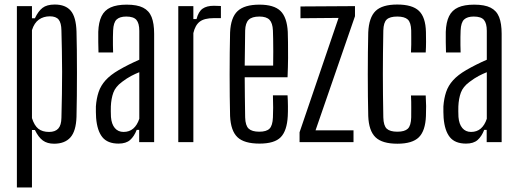

<svg xmlns="http://www.w3.org/2000/svg" viewBox="-20 -627 2285 847"><path d="M54.5 200V-600H121V-546.5H134Q148.5 -577.5 167.5 -592.2Q186.5 -607 221.5 -607Q269 -607 292.2 -579.5Q315.5 -552 317.5 -488Q318.5 -454 319 -406.5Q319.5 -359 319.5 -306.5Q319.5 -254 319 -203.5Q318.5 -153 317.5 -112Q315.5 -49 290.8 -21Q266 7 218.5 7Q188.5 7 169 -7.2Q149.5 -21.5 134 -53.5H121V200ZM196.5 -45Q223.5 -45 237 -59.8Q250.5 -74.5 251 -107.5Q252.5 -162 253.2 -212.5Q254 -263 254 -310.2Q254 -357.5 253 -402.8Q252 -448 251 -492.5Q250.5 -526 238.8 -540.5Q227 -555 200 -555Q172 -555 151.5 -540.5Q131 -526 121 -494V-106Q131.5 -73 149.2 -59Q167 -45 196.5 -45Z M503 6.5Q454.5 6.5 431.5 -22Q408.5 -50.5 404 -107Q403.5 -119.5 403 -132.5Q402.5 -145.5 403 -157.5Q405.5 -192.5 415 -221Q424.5 -249.5 445.8 -273Q467 -296.5 504 -318Q525.5 -330.5 548.5 -342Q571.5 -353.5 594.5 -363.5V-491Q594.5 -524 582 -539Q569.5 -554 537 -554Q508.5 -554 494.5 -541Q480.5 -528 479 -492.5Q478.5 -481 478.2 -463.8Q478 -446.5 478.2 -428.2Q478.5 -410 479 -395.5H414.5Q414 -415.5 413.5 -441Q413 -466.5 413.5 -486.5Q415 -529 428 -555.5Q441 -582 468 -594.2Q495 -606.5 539 -606.5Q585 -606.5 611.2 -593.2Q637.5 -580 648.8 -551.8Q660 -523.5 660 -478V0H594V-54H583Q572 -25.5 554 -9.5Q536 6.5 503 6.5ZM525 -45Q550.5 -45 567.8 -59.8Q585 -74.5 594.5 -103V-308.5Q577 -301.5 558.8 -292Q540.5 -282.5 518 -265.5Q489.5 -244.5 480 -218.2Q470.5 -192 469 -157.5Q468.5 -148.5 468.8 -136Q469 -123.5 469.5 -111Q472 -79.5 486.5 -62.2Q501 -45 525 -45Z M766.5 0V-600H833V-543H847Q855.5 -576 873.8 -588.8Q892 -601.5 923 -601.5Q931 -601.5 939.8 -601Q948.5 -600.5 954.5 -600.5V-547H923.5Q881.5 -547 861.2 -531.5Q841 -516 833 -481V0Z M1125 6.5Q1057 6.5 1027.5 -21.8Q998 -50 995 -115Q994 -155.5 993.5 -202.2Q993 -249 993 -298.5Q993 -348 993.5 -395.5Q994 -443 995 -484Q998 -550 1028.2 -578.2Q1058.5 -606.5 1124.5 -606.5Q1188.5 -606.5 1217.2 -578.8Q1246 -551 1249.5 -486.5Q1250 -471 1250.5 -441Q1251 -411 1250.8 -371.2Q1250.5 -331.5 1248.5 -286H1059.5Q1059.5 -245 1060.2 -201.5Q1061 -158 1061.5 -109Q1062.5 -73 1077 -59.5Q1091.5 -46 1124 -46Q1155.5 -46 1169 -59.5Q1182.5 -73 1184 -109Q1185 -127.5 1185 -152Q1185 -176.5 1184 -206.5H1248.5Q1250 -184 1250.2 -159.2Q1250.5 -134.5 1249.5 -115Q1246 -50 1218.5 -21.8Q1191 6.5 1125 6.5ZM1059.5 -337.5H1185Q1185.5 -369.5 1185.5 -400.2Q1185.5 -431 1185 -455.5Q1184.5 -480 1184 -492.5Q1182.5 -525.5 1168.8 -539.8Q1155 -554 1124.5 -554Q1091.5 -554 1077 -539.8Q1062.5 -525.5 1061.5 -492.5Q1061 -449.5 1060.5 -411.8Q1060 -374 1059.5 -337.5Z M1301.5 0V-43.5L1473.5 -548L1305.5 -546.5V-598.5L1546 -600V-555.5L1372 -52H1539.5V0Z M1793 -395.5Q1794 -412.5 1794.2 -430Q1794.5 -447.5 1794.2 -464Q1794 -480.5 1794 -492.5Q1793 -528 1778.8 -541Q1764.5 -554 1732.5 -554Q1700 -554 1686 -541Q1672 -528 1671 -492.5Q1670 -439 1669.5 -392.2Q1669 -345.5 1669 -300.5Q1669 -255.5 1669.5 -209Q1670 -162.5 1671 -109Q1672 -72.5 1686.2 -59.2Q1700.5 -46 1733 -46Q1765 -46 1779 -59.2Q1793 -72.5 1794 -109Q1794 -128.5 1794.2 -152.5Q1794.5 -176.5 1793 -206H1858Q1859.5 -183.5 1859.8 -159Q1860 -134.5 1859 -115Q1856.5 -50 1827.8 -21.5Q1799 7 1733 7Q1666 7 1636.5 -21.5Q1607 -50 1604.5 -115Q1603.5 -155.5 1603 -202.5Q1602.5 -249.5 1602.5 -298.8Q1602.5 -348 1603 -395.5Q1603.5 -443 1604.5 -484Q1607.5 -550 1636.8 -578.5Q1666 -607 1732.5 -607Q1799 -607 1828.2 -579Q1857.5 -551 1859 -486Q1859.5 -466.5 1859.5 -442.5Q1859.5 -418.5 1858 -395.5Z M2036 6.5Q1987.5 6.5 1964.5 -22Q1941.5 -50.5 1937 -107Q1936.5 -119.5 1936 -132.5Q1935.5 -145.5 1936 -157.5Q1938.5 -192.5 1948 -221Q1957.5 -249.5 1978.8 -273Q2000 -296.5 2037 -318Q2058.5 -330.5 2081.5 -342Q2104.5 -353.5 2127.5 -363.5V-491Q2127.5 -524 2115 -539Q2102.5 -554 2070 -554Q2041.5 -554 2027.5 -541Q2013.5 -528 2012 -492.5Q2011.5 -481 2011.2 -463.8Q2011 -446.5 2011.2 -428.2Q2011.5 -410 2012 -395.5H1947.5Q1947 -415.5 1946.5 -441Q1946 -466.5 1946.5 -486.5Q1948 -529 1961 -555.5Q1974 -582 2001 -594.2Q2028 -606.5 2072 -606.5Q2118 -606.5 2144.2 -593.2Q2170.5 -580 2181.8 -551.8Q2193 -523.5 2193 -478V0H2127V-54H2116Q2105 -25.5 2087 -9.5Q2069 6.5 2036 6.5ZM2058 -45Q2083.5 -45 2100.8 -59.8Q2118 -74.5 2127.5 -103V-308.5Q2110 -301.5 2091.8 -292Q2073.5 -282.5 2051 -265.5Q2022.5 -244.5 2013 -218.2Q2003.5 -192 2002 -157.5Q2001.5 -148.5 2001.8 -136Q2002 -123.5 2002.5 -111Q2005 -79.5 2019.5 -62.2Q2034 -45 2058 -45Z"/></svg>

Font: Big Shoulders Display Thin
Style: Regular
Weight: 400
Version: Version 2.002